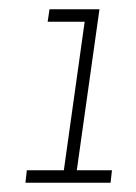

<svg xmlns="http://www.w3.org/2000/svg" viewBox="-20 -395 294 415"><path d="M38 -27H118L163 -348H83L87 -375H195L146 -27H222L219 0H35Z"/></svg>

Font: Josefin Slab Light
Style: Italic
Weight: 300
Italic angle: -12°
Designer: Santiago Orozco
Foundry: Typemade
Version: Version 2.000